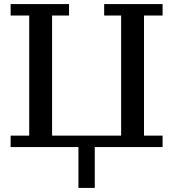

<svg xmlns="http://www.w3.org/2000/svg" viewBox="-20 -720 848 940"><path d="M573 -56V-644H490V-700H776V-644H685V-56H776V0H444V200H364V0H32V-56H123V-644H32V-700H318V-644H235V-56Z"/></svg>

Font: PT Serif Caption
Style: Regular
Weight: 400
Designer: A.Korolkova, O.Umpeleva, V.Yefimov
Foundry: ParaType Ltd
Version: Version 1.000W OFL